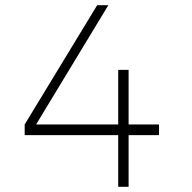

<svg xmlns="http://www.w3.org/2000/svg" viewBox="-20 -719 739 739"><path d="M592 -240V-199H475V0H435V-199H75V-240L354 -699H397L119 -240H435V-450H475V-240Z"/></svg>

Font: Argentum Sans ExtraLight
Style: Regular
Weight: 275
Designer: Julieta Ulanovsky (Modified by Cristiano Sobral)
Foundry: Julieta Ulanovsky
Version: Version 1.000; ttfautohint (v1.5.65-e2d9)